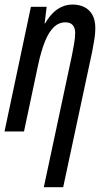

<svg xmlns="http://www.w3.org/2000/svg" viewBox="-21 -567 459 828"><path d="M168 240.2 289.6 -330.1Q294.4 -354.5 298.8 -379.9Q303.2 -405.3 303.2 -424.8Q303.2 -446.8 292.7 -458.7Q282.2 -470.7 260.7 -470.7Q232.4 -470.7 210.4 -449.2Q188.5 -427.7 172.4 -387Q156.2 -346.2 143.6 -288.1L82.5 0H-1.5L112.3 -537.6H180.2L171.4 -466.3H173.8Q188.5 -492.2 206.8 -510.5Q225.1 -528.8 246.6 -538.1Q268.1 -547.4 292.5 -547.4Q319.8 -547.4 341.8 -536.9Q363.8 -526.4 377 -503.7Q390.1 -481 390.1 -444.3Q390.1 -423.8 386 -397.2Q381.8 -370.6 376.5 -344.2L251.5 240.2Z"/></svg>

Font: Open Sans Condensed Medium
Style: Italic
Weight: 500
Width: 3
Italic angle: -12°
Designer: Monotype Design Team
Foundry: Monotype Imaging Inc.
Version: Version 3.000